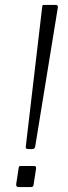

<svg xmlns="http://www.w3.org/2000/svg" viewBox="-20 -762 275 782"><path d="M117 -11Q116 -4 113.5 -2Q111 0 103 0H57Q50 0 47.5 -3.5Q45 -7 46 -12L56 -78Q57 -83 58.5 -84.5Q60 -86 63 -86H119Q123 -86 125 -84Q127 -82 127 -76ZM123 -163Q121 -159 119 -157Q117 -155 111 -155H94Q89 -155 86.5 -157.5Q84 -160 85 -165L152 -735Q153 -740 154 -741Q155 -742 158 -742H209Q212 -742 214 -739Q216 -736 216 -734Z"/></svg>

Font: Libre Franklin ExtraLight
Style: Italic
Weight: 250
Italic angle: -8°
Designer: Pablo Impallari, Rodrigo Fuenzalida, Nhung Nguyen
Foundry: Impallari Type
Version: Version 3.000